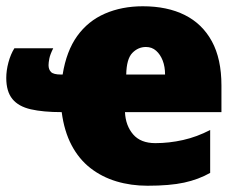

<svg xmlns="http://www.w3.org/2000/svg" viewBox="-43 -583 766 613"><path d="M413 -563Q491 -563 547 -535Q603 -507 633.5 -451Q664 -395 664 -310V-225H356Q358 -182 382 -154Q406 -126 453 -126Q497 -126 541.5 -136Q586 -146 628 -168V-31Q591 -10 545 0Q499 10 428 10Q375 10 328.5 -4Q282 -18 245.5 -46.5Q209 -75 185.5 -119.5Q162 -164 154 -225Q95 -225 55.5 -234Q16 -243 -3.5 -267Q-23 -291 -23 -334Q-23 -358 -16 -384Q-9 -410 3 -429H127Q117 -409 114.5 -396Q112 -383 112 -375Q112 -361 120 -353Q128 -345 152 -345H157Q169 -420 203.5 -468Q238 -516 292 -539.5Q346 -563 413 -563ZM423 -433Q398 -433 379.5 -414Q361 -395 360 -345H484Q484 -370 476.5 -389.5Q469 -409 455.5 -421Q442 -433 423 -433Z"/></svg>

Font: Noto Sans Display Black
Style: Regular
Weight: 900
Designer: Monotype Design Team
Foundry: Monotype Imaging Inc.
Version: Version 2.003